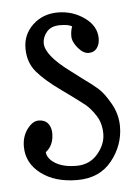

<svg xmlns="http://www.w3.org/2000/svg" viewBox="-43 -523 404 567"><g transform="rotate(-5 159.0 -239.0)"><path d="M100 -401Q100 -365 172 -312L205 -287Q233 -267 249.5 -252.5Q266 -238 284.5 -205.5Q303 -173 303 -137Q303 -81 266.5 -35.5Q230 10 164 10Q98 10 56.5 -21.5Q15 -53 15 -102Q15 -132 31 -153.5Q47 -175 65 -175Q83 -175 92.5 -163.5Q102 -152 102 -134Q102 -98 78 -80Q80 -60 103.5 -46Q127 -32 165.5 -32Q204 -32 228 -60Q252 -88 252 -119.5Q252 -151 237 -174Q222 -197 207 -209Q192 -221 159 -245L141 -258Q93 -292 69 -320.5Q45 -349 45 -390.5Q45 -432 75 -460Q105 -488 149 -488Q193 -488 228 -463Q263 -438 263 -401Q263 -384 254.5 -372.5Q246 -361 230 -361Q214 -361 198.5 -379.5Q183 -398 183 -414.5Q183 -431 188 -443Q179 -450 152.5 -450Q126 -450 113 -434.5Q100 -419 100 -401Z"/></g></svg>

Font: Glass Antiqua
Style: Regular
Weight: 400
Version: 1.001